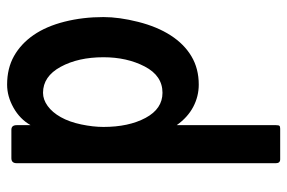

<svg xmlns="http://www.w3.org/2000/svg" viewBox="-154 -592 808 540"><g transform="rotate(90 250.0 -322.0)"><path d="M218 62Q172 62 137.5 42.5Q103 23 78.5 -12.5Q54 -48 41 -99.5Q28 -151 28 -209Q28 -253 41.5 -306.5Q55 -360 79.5 -398Q104 -436 138.5 -456.5Q173 -477 218 -477Q251 -477 280.5 -461.5Q310 -446 332 -415V-694Q332 -702 334 -704Q336 -706 342 -706H428Q439 -706 439 -694V35Q439 50 425 50H345Q332 50 332 35V-4Q315 26 283 44Q251 62 218 62ZM241 -375Q193 -375 167 -325Q141 -275 141 -209Q141 -138 168 -88.5Q195 -39 241 -39Q260 -39 278 -52Q296 -65 309.5 -89Q323 -113 330 -146.5Q337 -180 337 -209Q337 -280 311.5 -327.5Q286 -375 241 -375Z"/></g></svg>

Font: NanumGothicCoding
Style: Bold
Weight: 700
Monospace: yes
Designer: Kwon Bruce; Nicolas Noh; Sung-woo Choi; Go-un Cha; Soo-hyun Park;
Foundry: NHN Corporation
Version: Version 2.000;PS 1;hotconv 1.0.49;makeotf.lib2.0.14853